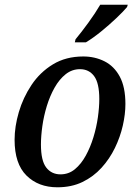

<svg xmlns="http://www.w3.org/2000/svg" viewBox="-20 -786 587 816"><path d="M224 10Q143 10 92.5 -40Q42 -90 42 -192Q42 -248 60 -309.5Q78 -371 114 -425Q150 -479 205 -512.5Q260 -546 334 -546Q383 -546 424 -525.5Q465 -505 489 -460.5Q513 -416 513 -344Q513 -301 502 -252.5Q491 -204 468.5 -157.5Q446 -111 411.5 -73Q377 -35 330.5 -12.5Q284 10 224 10ZM237 -45Q272 -45 298.5 -67Q325 -89 344.5 -124.5Q364 -160 377 -202.5Q390 -245 396 -287.5Q402 -330 402 -365Q402 -433 380 -462.5Q358 -492 320 -492Q286 -492 259 -470.5Q232 -449 212 -413.5Q192 -378 179 -335.5Q166 -293 160 -250Q154 -207 154 -172Q154 -103 176.5 -74Q199 -45 237 -45ZM298 -606 301 -619Q326 -649 355.5 -689.5Q385 -730 406 -766H523L520 -756Q504 -737 474 -708.5Q444 -680 409.5 -652Q375 -624 345 -606Z"/></svg>

Font: Noto Serif SemiCondensed Medium
Style: Italic
Weight: 500
Width: 4
Italic angle: -12°
Designer: Monotype Design Team
Foundry: Monotype Imaging Inc.
Version: Version 2.013